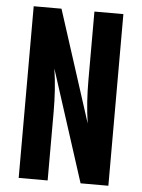

<svg xmlns="http://www.w3.org/2000/svg" viewBox="-53 -777 605 819"><g transform="rotate(5 250.0 -367.5)"><path d="M58 0V-735H177L331 -257Q324 -303 321 -349Q318 -395 318 -441V-735H442V0H323L169 -478Q176 -432 179 -386Q182 -340 182 -294V0Z"/></g></svg>

Font: Iosevka Term Curly Extrabold
Style: Regular
Weight: 800
Designer: Belleve Invis
Foundry: Belleve Invis
Version: Version 32.3.0